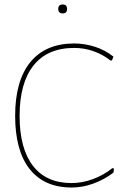

<svg xmlns="http://www.w3.org/2000/svg" viewBox="-20 -836 563 861"><path d="M313 -641.1Q359.9 -641.1 406.7 -626Q450.7 -611.8 488.8 -582L481.9 -564.9H475.1Q441.9 -591.3 399.4 -606.4Q357.4 -621.1 313 -621.1Q192.9 -621.1 130.4 -542.5Q67.9 -463.9 67.9 -315.9Q67.9 -169.9 127.9 -92.3Q187.5 -15.1 300.8 -15.1Q348.6 -15.1 396.5 -32.7Q444.3 -50.3 483.9 -82L491.2 -80.1L488.8 -62Q448.2 -30.8 398.4 -12.7Q350.1 4.9 301.8 4.9Q178.2 4.9 112.8 -78.1Q47.9 -160.6 47.9 -316.9Q47.9 -473.6 116.2 -557.6Q184.6 -641.1 313 -641.1ZM261.2 -815.9Q280.8 -815.9 280.8 -795.9Q280.8 -775.9 261.2 -775.9Q241.2 -775.9 241.2 -795.9Q241.2 -815.9 261.2 -815.9Z"/></svg>

Font: Datalegreya
Style: Dot
Weight: 700
Designer: Figs Lab
Foundry: Figs Lab
Version: Version 1.002;PS 001.002;hotconv 1.0.70;makeotf.lib2.5.58329